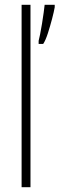

<svg xmlns="http://www.w3.org/2000/svg" viewBox="-20 -780 248 800"><path d="M107 0H70V-760H107ZM208 -750Q205 -732 197 -701.5Q189 -671 179.5 -641.5Q170 -612 160 -597H141V-610Q143 -617 147 -636.5Q151 -656 155 -681Q159 -706 162 -727.5Q165 -749 166 -760H208Z"/></svg>

Font: Noto Sans Tamil ExtraCondensed ExtraLight
Style: Regular
Weight: 200
Width: 2
Designer: Jelle Bosma - Monotype Design Team
Foundry: Monotype Imaging Inc.
Version: Version 2.004; ttfautohint (v1.8.4.7-5d5b)